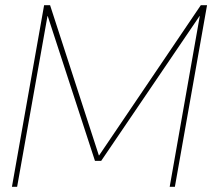

<svg xmlns="http://www.w3.org/2000/svg" viewBox="-20 -720 818 740"><path d="M26 0 150 -700H173L361 -121H362L754 -700H778L654 0H634L750 -658H749L370 -100H346L164 -658H163L46 0Z"/></svg>

Font: DM Sans 28pt Thin
Style: Italic
Weight: 250
Italic angle: -10°
Version: Version 4.004;gftools[0.9.30]